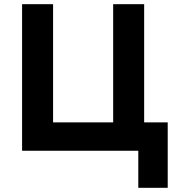

<svg xmlns="http://www.w3.org/2000/svg" viewBox="-20 -720 846 917"><path d="M85.5 0V-700H233.5V-135.5H520.5V-700H668.5V0ZM640.5 177V0H579.5V-135.5H781V177Z"/></svg>

Font: Geologica Roman SemiBold
Style: Regular
Weight: 600
Designer: Sindre Bremnes, Frode Helland
Foundry: Monokrom Skriftforlag AS
Version: Version 1.010;gftools[0.9.28]